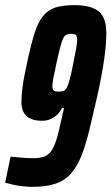

<svg xmlns="http://www.w3.org/2000/svg" viewBox="-32 -716 432 744"><path d="M95 8Q78 8 58.5 6Q39 4 20.5 0Q2 -4 -12 -8L9 -109Q27 -107 52 -105Q77 -103 97 -103Q120 -103 135.5 -108Q151 -113 161.5 -124.5Q172 -136 180.5 -157.5Q189 -179 197 -213Q205 -247 216 -297H208Q202 -284 191 -273Q180 -262 165 -255Q150 -248 130 -248Q106 -248 88 -255.5Q70 -263 60.5 -279Q51 -295 51 -320Q51 -343 55 -376Q59 -409 69 -454Q85 -532 99.5 -580Q114 -628 134 -653Q154 -678 183 -687Q212 -696 257 -696Q291 -696 314.5 -689.5Q338 -683 352.5 -670Q367 -657 373.5 -636Q380 -615 380 -586Q380 -545 371.5 -485Q363 -425 345 -344Q328 -269 314 -211.5Q300 -154 283.5 -112.5Q267 -71 243.5 -44Q220 -17 184 -4.5Q148 8 95 8ZM196 -361Q207 -361 214.5 -364Q222 -367 227 -376.5Q232 -386 238 -407.5Q244 -429 251 -466Q259 -504 263 -527Q267 -550 267 -561Q267 -572 264.5 -577Q262 -582 256.5 -583.5Q251 -585 243 -585Q234 -585 226.5 -582Q219 -579 213.5 -568.5Q208 -558 202 -535.5Q196 -513 187 -472Q179 -436 175 -414.5Q171 -393 171 -382Q171 -372 174 -367.5Q177 -363 182.5 -362Q188 -361 196 -361Z"/></svg>

Font: Saira UltraCondensed ExtraBold
Style: Italic
Weight: 800
Width: 1
Italic angle: -12°
Designer: Hector Gatti with collaboration of the Omnibus-Type team
Foundry: Omnibus-Type
Version: Version 1.101